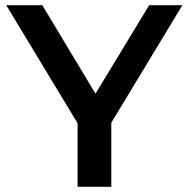

<svg xmlns="http://www.w3.org/2000/svg" viewBox="-20 -720 728 740"><path d="M409 -247V0H279V-245L4 -700H143L348 -359L555 -700H683Z"/></svg>

Font: CMG Sans SemiBold
Style: Regular
Weight: 600
Designer: Julieta Ulanovsky
Foundry: Julieta Ulanovsky
Version: Version 7.200